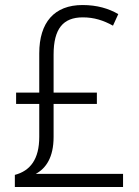

<svg xmlns="http://www.w3.org/2000/svg" viewBox="-20 -743 551 763"><path d="M308 -723C196 -723 136 -654 136 -531V-375H44V-330H136V-199C136 -110 100 -64 39 -48V0H469V-52H122C163 -74 193 -118 193 -199V-330H365V-375H193V-526C193 -629 231 -674 309 -674C354 -674 391 -662 429 -641L450 -687C412 -709 366 -723 308 -723Z"/></svg>

Font: Noto Sans Devanagari SemiCondensed Light
Style: Regular
Weight: 300
Width: 4
Designer: Jelle Bosma - Monotype Design Team
Foundry: Monotype Imaging Inc.
Version: Version 2.004